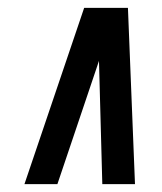

<svg xmlns="http://www.w3.org/2000/svg" viewBox="-20 -723 413 490"><path d="M42.4 -253.1 194.8 -703H306.5L324.5 -253.1H241.1L232.6 -567.6L126.5 -253.1Z"/></svg>

Font: Georama ExtraCondensed Thin
Style: Italic
Weight: 100
Width: 2
Italic angle: -9°
Designer: Jean-Baptiste Levee
Foundry: Production Type
Version: Version 1.001